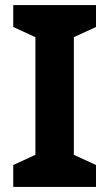

<svg xmlns="http://www.w3.org/2000/svg" viewBox="-20 -734 429 754"><path d="M357 0H32V-86L119 -126V-588L32 -628V-714H357V-628L270 -588V-126L357 -86Z"/></svg>

Font: Noto Sans Sinhala UI
Style: Bold
Weight: 700
Designer: Jelle Bosma - Monotype Design Team
Foundry: Monotype Imaging Inc.
Version: Version 2.006; ttfautohint (v1.8.4.7-5d5b)